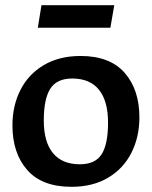

<svg xmlns="http://www.w3.org/2000/svg" viewBox="-20 -711 587 741"><path d="M28 -227Q28 -303 59 -364Q90 -425 149.5 -460Q209 -495 291 -495Q404 -495 461 -430Q518 -365 518 -258Q518 -182 487 -121Q456 -60 397 -25Q338 10 256 10Q142 10 85 -55Q28 -120 28 -227ZM397 -238Q397 -321 362 -364.5Q327 -408 259 -408Q199 -408 174 -368.5Q149 -329 149 -246Q149 -163 184.5 -120Q220 -77 288 -77Q348 -77 372.5 -116Q397 -155 397 -238ZM140 -691H421L406 -604H126Z"/></svg>

Font: Enriqueta SemiBold
Style: Regular
Weight: 600
Designer: Viviana Monsalve, Gustavo Ibarra
Foundry: 72Puntos
Version: Version 2.000